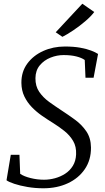

<svg xmlns="http://www.w3.org/2000/svg" viewBox="-20 -1001 562 1032"><path d="M213.5 11Q168.5 11 127.8 4Q87 -3 57 -13Q27 -23 15 -32L38 -169H84.5L88.5 -66.5Q109.5 -52.5 144.8 -43.8Q180 -35 216.5 -35Q246 -35 275.5 -43Q305 -51 330.2 -67.2Q355.5 -83.5 371.5 -109.5Q387.5 -135.5 389 -171Q391 -213 373 -243.5Q355 -274 325.8 -297.2Q296.5 -320.5 263.5 -341Q235 -358.5 205.5 -379Q176 -399.5 151.2 -425Q126.5 -450.5 111 -482.5Q95.5 -514.5 95 -555.5Q94.5 -615 126.5 -658.8Q158.5 -702.5 212 -726.8Q265.5 -751 328.5 -751Q375 -751 410.2 -744.8Q445.5 -738.5 469.5 -729.2Q493.5 -720 507 -711L483 -583H439.5L435.5 -678.5Q420 -690 391 -697.5Q362 -705 321.5 -705Q286 -705 251.5 -691.2Q217 -677.5 194 -650Q171 -622.5 170.5 -581Q170 -537.5 191 -507Q212 -476.5 244.2 -453.2Q276.5 -430 310 -408Q347 -384 383.5 -357.2Q420 -330.5 444.2 -294.8Q468.5 -259 469 -208Q469.5 -141 435.8 -91.8Q402 -42.5 344.2 -15.8Q286.5 11 213.5 11ZM315.5 -803 279.5 -827.5 422.5 -981 486.5 -936.5Q469.5 -913.5 438.5 -887Q407.5 -860.5 374 -838Q340.5 -815.5 315.5 -803Z"/></svg>

Font: Merriweather 24pt Light
Style: Italic
Weight: 300
Italic angle: -7.8°
Version: Version 2.101